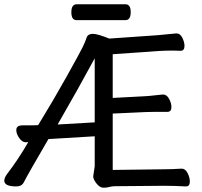

<svg xmlns="http://www.w3.org/2000/svg" viewBox="-22 -866 942 896"><path d="M825 -79H826Q843 -79 853.5 -58Q864 -37 864 -19Q864 4 846 4Q792 1 743 1L515 3Q500 3 488.5 6.5Q477 10 460.5 10Q444 10 428.5 -9.5Q413 -29 413 -43Q413 -44 420 -90V-230L204 -217Q111 -58 89 -15Q79 4 54 4Q-2 4 -2 -23Q-2 -36 11 -54Q62 -120 110 -203Q100 -202 99 -202H98Q82 -202 68 -221.5Q54 -241 54 -259Q54 -281 83 -281H126Q144 -281 156 -282Q226 -396 288 -507Q350 -618 363 -644.5Q376 -671 381 -687Q386 -708 412 -708Q433 -708 488 -686L717 -702Q739 -704 762.5 -706.5Q786 -709 800 -710H802Q819 -710 829 -689.5Q839 -669 839 -652Q839 -629 821 -629L785 -630Q750 -630 718 -628L504 -613V-409L655 -417Q675 -418 699.5 -421Q724 -424 738 -425H739Q756 -425 767 -405Q778 -385 778 -366Q778 -344 759 -344H700Q673 -344 656 -343L504 -336V-73L742 -76Q780 -76 825 -79ZM247 -285 420 -295V-594Q345 -455 247 -285ZM564 -846Q588 -846 588 -809Q588 -772 563 -772H335Q311 -772 311 -809Q311 -846 336 -846Z"/></svg>

Font: Moon Stars Kai
Style: Bold
Weight: 700
Designer: GuiWonder
Version: Version 1.101